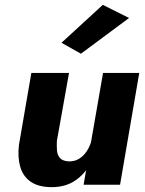

<svg xmlns="http://www.w3.org/2000/svg" viewBox="-20 -760 597 790"><path d="M324 0H474L553 -460H404ZM214 -180 264 -460H109L58 -164Q52 -114 63 -74.5Q74 -35 106 -12.5Q138 10 193 10Q250 10 290 -17.5Q330 -45 354 -90Q378 -135 387 -185L356 -180Q350 -158 337 -138Q324 -118 305 -106.5Q286 -95 261 -96Q237 -98 226.5 -110Q216 -122 214.5 -140.5Q213 -159 214 -180ZM511 -686 403 -740 233 -584 313 -539Z"/></svg>

Font: Jost
Style: Bold Italic
Weight: 700
Italic angle: -5°
Version: Version 3.710